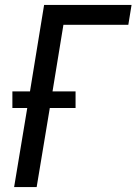

<svg xmlns="http://www.w3.org/2000/svg" viewBox="-20 -755 551 775"><path d="M37 0 90 -319H30V-386H101L158 -735H511L498 -655H236L192 -386H285V-319H181L128 0Z"/></svg>

Font: Iosevka Curly Medium
Style: Italic
Weight: 500
Italic angle: -9°
Monospace: yes
Designer: Belleve Invis
Foundry: Belleve Invis
Version: Version 22.1.2; ttfautohint (v1.8.4)